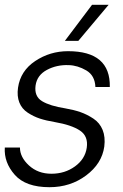

<svg xmlns="http://www.w3.org/2000/svg" viewBox="-24 -770 512 799"><path d="M359 -750H428L302 -600H246ZM182 9Q83 9 37.5 -42.5Q-8 -94 -4 -156H59Q59 -116 96.5 -81.5Q134 -47 190 -47Q246 -47 288 -77.5Q330 -108 337 -155Q344 -203 309 -226.5Q274 -250 204 -262Q168 -268 142 -276.5Q116 -285 91.5 -301Q67 -317 56.5 -343.5Q46 -370 51 -405Q61 -475 122.5 -516Q184 -557 259 -557Q436 -557 433 -408H373Q371 -456 335 -477Q299 -498 262 -499Q212 -501 171 -479Q130 -457 124 -414Q118 -369 151 -349Q184 -329 248 -319Q283 -313 310.5 -303.5Q338 -294 364.5 -276.5Q391 -259 403 -229.5Q415 -200 410 -160Q400 -89 334.5 -40Q269 9 182 9Z"/></svg>

Font: Oakes Grotesk Light
Style: Italic
Weight: 300
Italic angle: -8°
Designer: Samuel Oakes
Foundry: Samuel Oakes
Version: Version 1.000;PS 001.000;hotconv 1.0.88;makeotf.lib2.5.64775